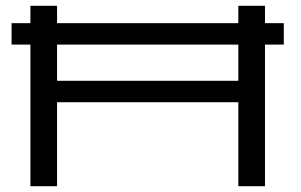

<svg xmlns="http://www.w3.org/2000/svg" viewBox="-20 -643 1040 663"><path d="M85 0H177V-290H803V0H895V-489H960V-563H895V-623H803V-563H177V-623H85V-563H20V-489H85ZM177 -364V-489H803V-364Z"/></svg>

Font: Inconsolata UltraExpanded
Style: Regular
Weight: 400
Width: 9
Monospace: yes
Designer: Raph Levien, Cyreal, Brenton Simpson
Foundry: Raph Levien, Cyreal, Google
Version: Version 3.100